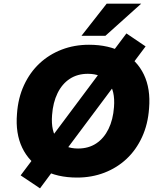

<svg xmlns="http://www.w3.org/2000/svg" viewBox="-20 -961 876 1051"><path d="M402 11Q293 11 216 -31.5Q139 -74 101.5 -152.5Q64 -231 73 -338Q79 -425 111.5 -495Q144 -565 196.5 -614Q249 -663 318 -689.5Q387 -716 467 -716Q576 -716 653 -673.5Q730 -631 767.5 -553Q805 -475 796 -368Q790 -281 757.5 -210.5Q725 -140 672.5 -91Q620 -42 551 -15.5Q482 11 402 11ZM407 -148Q465 -148 507 -176Q549 -204 574 -255Q599 -306 604 -375Q611 -465 573 -511Q535 -557 461 -557Q404 -557 362 -529.5Q320 -502 295 -451Q270 -400 265 -331Q258 -241 296 -194.5Q334 -148 407 -148ZM199 70 93 -1 189 -129 257 -203 535 -575 576 -650 672 -778 777 -707 681 -579 614 -504 336 -132 294 -58ZM426 -765 564 -941H753L557 -765Z"/></svg>

Font: Nunito Sans 9pt Black
Style: Italic
Weight: 900
Italic angle: -9°
Version: Version 3.101;gftools[0.9.27]